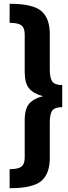

<svg xmlns="http://www.w3.org/2000/svg" viewBox="-20 -859 363 1018"><path d="M31 -839Q153 -839 198.5 -801Q244 -763 244 -678V-489Q244 -444 258 -426Q272 -408 310 -408V-291Q272 -291 258 -273.5Q244 -256 244 -211V-22Q244 63 198.5 101Q153 139 31 139V38Q76 38 93.5 24.5Q111 11 111 -23V-222Q111 -282 135 -309.5Q159 -337 208 -349Q158 -362 134.5 -390Q111 -418 111 -478V-677Q111 -711 93.5 -724.5Q76 -738 31 -738Z"/></svg>

Font: FiraGO SemiBold
Style: Regular
Weight: 600
Designer: bBox Type
Foundry: bBox Type GmbH
Version: Version 1.001;PS 001.001;hotconv 1.0.88;makeotf.lib2.5.64775